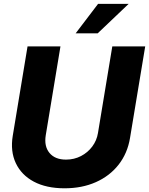

<svg xmlns="http://www.w3.org/2000/svg" viewBox="-20 -969 776 1000"><path d="M316.4 11.7Q221.2 11.7 156.2 -22.9Q91.3 -57.6 62.3 -119.4Q33.2 -181.2 46.4 -261.7L123.5 -727.5H294.9L218.3 -264.6Q209 -207 237.8 -172.4Q266.6 -137.7 323.7 -137.7Q366.2 -137.7 401.9 -156.2Q437.5 -174.8 460.7 -206.1Q483.9 -237.3 490.2 -275.9L564.9 -727.5H736.3L657.2 -250.5Q644 -170.4 597.7 -111.3Q551.3 -52.2 479.2 -20.3Q407.2 11.7 316.4 11.7ZM374 -795.4 490.7 -948.7H649.9L488.8 -795.4Z"/></svg>

Font: Inter Display ExtraBold
Style: Italic
Weight: 800
Italic angle: -9.39999°
Designer: Rasmus Andersson
Foundry: rsms
Version: Version 4.000;git-a52131595